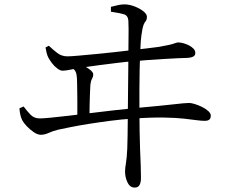

<svg xmlns="http://www.w3.org/2000/svg" viewBox="-20 -792 1040 869"><path d="M590 57Q568 57 557 33.5Q546 10 546 -16Q546 -31 550 -53.5Q554 -76 556 -119Q557 -138 557.5 -179Q558 -220 558.5 -272Q559 -324 559.5 -376.5Q560 -429 560.5 -472.5Q561 -516 561 -540Q561 -571 561.5 -601.5Q562 -632 562 -658Q562 -684 561 -699Q559 -722 540.5 -727.5Q522 -733 482 -739V-761Q500 -766 517 -769.5Q534 -773 549 -772Q569 -771 591.5 -762Q614 -753 629.5 -740.5Q645 -728 645 -716Q645 -702 637.5 -693.5Q630 -685 625 -662Q619 -631 617 -603.5Q615 -576 614 -542Q613 -516 612 -476Q611 -436 611 -388Q611 -340 611 -290Q611 -240 612 -195Q613 -150 614 -116Q616 -78 617 -41.5Q618 -5 618 13Q618 34 611.5 45.5Q605 57 590 57ZM330 -253Q330 -268 330 -291Q330 -314 330 -338Q330 -362 329.5 -382Q329 -402 329 -413Q329 -442 326 -456Q323 -470 315 -477.5Q307 -485 292 -492L295 -505Q311 -505 323 -504Q335 -503 350 -497Q360 -494 372 -487Q384 -480 393 -471.5Q402 -463 402 -455Q402 -445 396.5 -435.5Q391 -426 389 -408Q388 -388 387 -364.5Q386 -341 385.5 -313.5Q385 -286 385 -254ZM165 -182Q150 -182 132.5 -194Q115 -206 101 -221Q87 -236 81 -247Q75 -259 72 -272.5Q69 -286 68 -302L87 -310Q101 -291 117.5 -273.5Q134 -256 160 -256Q175 -256 210.5 -259.5Q246 -263 293.5 -268.5Q341 -274 392.5 -280.5Q444 -287 493.5 -292.5Q543 -298 583 -302Q651 -308 695.5 -312.5Q740 -317 767 -320Q794 -323 809.5 -324.5Q825 -326 836 -326Q846 -326 862 -321Q878 -316 894.5 -308Q911 -300 922.5 -289.5Q934 -279 934 -269Q934 -255 926.5 -250Q919 -245 908 -245Q892 -245 870 -248Q848 -251 812.5 -255Q777 -259 720.5 -260Q664 -261 578 -255Q532 -252 481.5 -245.5Q431 -239 383.5 -231.5Q336 -224 299 -216.5Q262 -209 243 -205Q219 -199 200.5 -190.5Q182 -182 165 -182ZM263 -472Q253 -472 239.5 -482Q226 -492 215 -506.5Q204 -521 198 -533Q194 -541 191 -553Q188 -565 186 -577L201 -585Q220 -567 239.5 -552Q259 -537 285 -537Q301 -537 334 -540Q367 -543 410 -547Q453 -551 498 -556Q543 -561 584.5 -566Q626 -571 657 -574.5Q688 -578 700 -580Q729 -585 746 -589Q763 -593 772 -596.5Q781 -600 787 -600Q796 -600 809.5 -596.5Q823 -593 835.5 -586.5Q848 -580 856 -571.5Q864 -563 864 -552Q864 -541 854.5 -536Q845 -531 830 -530Q814 -530 785.5 -528.5Q757 -527 722 -525Q687 -523 651.5 -520.5Q616 -518 587 -515Q556 -513 512 -507.5Q468 -502 424.5 -496.5Q381 -491 349 -486Q329 -483 303 -477.5Q277 -472 263 -472Z"/></svg>

Font: Noto Serif SC ExtraLight
Style: Regular
Weight: 400
Version: Version 2.002-H1;hotconv 1.1.0;makeotfexe 2.6.0